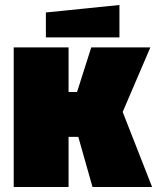

<svg xmlns="http://www.w3.org/2000/svg" viewBox="-20 -750 635 770"><path d="M35 0V-560H255V-381H289L346 -560H583L472 -301L590 0H351L294 -201H255V0ZM164 -600V-700L459 -730V-600Z"/></svg>

Font: Tektur SemiCondensed Black
Style: Regular
Weight: 900
Width: 4
Designer: Adam Jagosz
Foundry: Adam Jagosz
Version: Version 1.005;gftools[0.9.30]